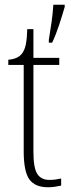

<svg xmlns="http://www.w3.org/2000/svg" viewBox="-20 -780 300 810"><path d="M183 10Q128 10 104 -23Q80 -56 80 -142V-506H15V-528Q54 -531 72 -553Q84 -568 89 -593Q94 -618 95 -657H121V-536H230V-506H121V-139Q121 -71 137.5 -46Q154 -21 188 -21Q202 -21 213 -22.5Q224 -24 238 -27V3Q225 6 210.5 8Q196 10 183 10ZM186 -612Q192 -648 197.5 -686.5Q203 -725 205 -760H253V-751Q244 -719 229.5 -675Q215 -631 200 -600H186Z"/></svg>

Font: Noto Serif Sinhala Condensed ExtraLight
Style: Regular
Weight: 200
Width: 3
Designer: Jelle Bosma - Monotype Design Team
Foundry: Monotype Imaging Inc.
Version: Version 2.007; ttfautohint (v1.8.4.7-5d5b)